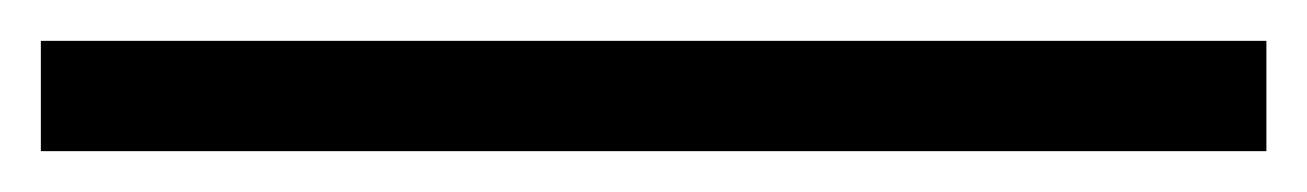

<svg xmlns="http://www.w3.org/2000/svg" viewBox="-20 60 640 94"><path d="M600 134V80H0V134Z"/></svg>

Font: Noto Sans Mono UI Light
Style: Regular
Weight: 300
Designer: Monotype Design team
Foundry: Monotype Imaging Inc.
Version: 1.000